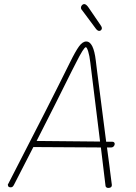

<svg xmlns="http://www.w3.org/2000/svg" viewBox="-20 -914 671 944"><path d="M526 -189H506Q521 -78 520 -82L529 -12L530 -4Q530 10 512 10Q507 10 503.5 7.5Q500 5 499 1L490 -73Q486 -106 482.5 -135.5Q479 -165 476 -189L144 -191Q81 -67 48 -4Q44 3 40.5 5Q37 7 32 7Q20 7 19 -3Q18 -8 19.5 -9Q21 -10 21 -11Q228 -412 323 -605Q351 -662 368.5 -686Q386 -710 404 -710Q440 -710 451 -616L457 -567L502 -217H533Q538 -217 541 -214Q544 -211 544 -206Q544 -200 539 -194.5Q534 -189 526 -189ZM472 -218Q455 -359 424 -607Q420 -641 413.5 -661.5Q407 -682 402 -682Q392 -682 353 -604Q347 -592 332 -563Q254 -405 160 -221ZM452 -772 388 -858Q384 -863 381 -867Q378 -871 378 -876Q378 -883 383 -888.5Q388 -894 394 -894Q404 -894 416 -876L474 -791Q481 -781 481 -776Q481 -770 477 -766Q473 -762 468 -762Q460 -762 452 -772Z"/></svg>

Font: Mali ExtraLight
Style: Italic
Weight: 275
Italic angle: -10°
Version: Version 1.000; ttfautohint (v1.6)